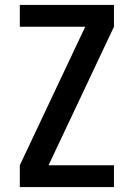

<svg xmlns="http://www.w3.org/2000/svg" viewBox="-20 -755 540 775"><path d="M60 0V-88L324 -647H60V-735H440V-647L176 -88H440V0Z"/></svg>

Font: Iosevka Custom Semibold
Style: Regular
Weight: 600
Designer: Belleve Invis
Foundry: Belleve Invis
Version: Version 27.0.2; ttfautohint (v1.8.4)